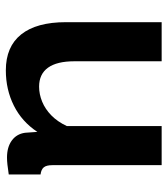

<svg xmlns="http://www.w3.org/2000/svg" viewBox="22 -586 574 658"><g transform="rotate(90 309.0 -257.0)"><path d="M56 -524H190V-225Q190 -165 212 -134.5Q234 -104 277 -104Q303 -104 328.5 -114.5Q354 -125 375.5 -146Q397 -167 412 -199V-524H546V-150Q546 -129 553.5 -120Q561 -111 578 -109V0Q558 3 544.5 4.5Q531 6 520 6Q484 6 461.5 -10.5Q439 -27 435 -56L432 -98Q397 -45 342 -17.5Q287 10 221 10Q140 10 98 -42.5Q56 -95 56 -196Z"/></g></svg>

Font: YasnoRaleway
Style: Bold
Weight: 700
Designer: Matt McInerney, Pablo Impallari, Rodrigo Fuenzalida
Foundry: Matt McInerney, Pablo Impallari, Rodrigo Fuenzalida
Version: Version 4.026